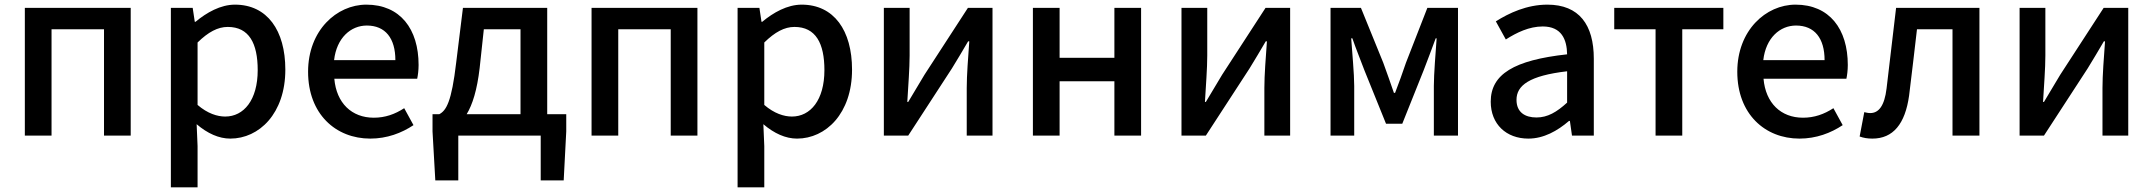

<svg xmlns="http://www.w3.org/2000/svg" viewBox="-20 -584 9274 827"><path d="M87 0H202V-458H428V0H543V-550H87Z M716 223H831V45L827 -49C874 -9 923 13 972 13C1096 13 1209 -95 1209 -284C1209 -453 1131 -564 992 -564C930 -564 870 -530 822 -490H819L810 -550H716ZM950 -82C916 -82 874 -95 831 -132V-401C877 -446 918 -468 961 -468C1053 -468 1090 -397 1090 -282C1090 -153 1030 -82 950 -82Z M1575 13C1647 13 1710 -11 1761 -45L1721 -118C1681 -92 1639 -77 1590 -77C1495 -77 1429 -140 1420 -245H1777C1780 -259 1783 -281 1783 -304C1783 -459 1704 -564 1558 -564C1430 -564 1307 -453 1307 -275C1307 -93 1426 13 1575 13ZM1419 -325C1430 -421 1491 -474 1560 -474C1640 -474 1683 -419 1683 -325Z M2046 -291 2064 -458H2222V-92H1990C2015 -133 2035 -196 2046 -291ZM1954 0H2309V193H2408L2419 -18V-92H2337V-550H1974L1945 -315C1925 -144 1902 -108 1872 -92H1843V-18L1855 193H1954Z M2528 0H2643V-458H2869V0H2984V-550H2528Z M3157 223H3272V45L3268 -49C3315 -9 3364 13 3413 13C3537 13 3650 -95 3650 -284C3650 -453 3572 -564 3433 -564C3371 -564 3311 -530 3263 -490H3260L3251 -550H3157ZM3391 -82C3357 -82 3315 -95 3272 -132V-401C3318 -446 3359 -468 3402 -468C3494 -468 3531 -397 3531 -282C3531 -153 3471 -82 3391 -82Z M3787 0H3892L4080 -289C4100 -321 4130 -372 4150 -406H4155C4150 -335 4144 -262 4144 -205V0H4255V-550H4149L3962 -262C3943 -229 3911 -178 3892 -145H3888C3892 -215 3898 -288 3898 -345V-550H3787Z M4429 0H4544V-234H4780V0H4895V-550H4780V-335H4544V-550H4429Z M5069 0H5174L5362 -289C5382 -321 5412 -372 5432 -406H5437C5432 -335 5426 -262 5426 -205V0H5537V-550H5431L5244 -262C5225 -229 5193 -178 5174 -145H5170C5174 -215 5180 -288 5180 -345V-550H5069Z M5711 0H5813V-214C5813 -266 5804 -360 5800 -419H5805C5820 -375 5841 -324 5857 -281L5950 -51H6020L6112 -281C6128 -324 6148 -374 6164 -419H6168C6164 -360 6156 -266 6156 -214V0H6260V-550H6128L6036 -314C6021 -269 6005 -226 5989 -184H5984C5970 -226 5954 -269 5938 -314L5842 -550H5711Z M6563 13C6629 13 6688 -20 6738 -63H6742L6751 0H6845V-331C6845 -477 6782 -564 6645 -564C6557 -564 6480 -528 6423 -492L6466 -414C6513 -444 6567 -470 6625 -470C6706 -470 6729 -414 6730 -350C6501 -325 6401 -264 6401 -146C6401 -49 6468 13 6563 13ZM6598 -78C6549 -78 6512 -100 6512 -154C6512 -216 6567 -258 6730 -277V-142C6685 -101 6646 -78 6598 -78Z M7111 0H7226V-458H7403V-550H6933V-458H7111Z M7731 13C7803 13 7866 -11 7917 -45L7877 -118C7837 -92 7795 -77 7746 -77C7651 -77 7585 -140 7576 -245H7933C7936 -259 7939 -281 7939 -304C7939 -459 7860 -564 7714 -564C7586 -564 7463 -453 7463 -275C7463 -93 7582 13 7731 13ZM7575 -325C7586 -421 7647 -474 7716 -474C7796 -474 7839 -419 7839 -325Z M8045 13C8134 13 8186 -50 8203 -172C8215 -268 8226 -364 8237 -458H8390V0H8506V-550H8147C8133 -434 8120 -318 8106 -203C8097 -128 8072 -97 8036 -97C8026 -97 8018 -99 8010 -101L7990 4C8007 10 8023 13 8045 13Z M8679 0H8784L8972 -289C8992 -321 9022 -372 9042 -406H9047C9042 -335 9036 -262 9036 -205V0H9147V-550H9041L8854 -262C8835 -229 8803 -178 8784 -145H8780C8784 -215 8790 -288 8790 -345V-550H8679Z"/></svg>

Font: Source Han Sans JP Medium
Style: Regular
Weight: 500
Designer: Ryoko NISHIZUKA 西塚涼子 (kana, bopomofo & ideographs); Paul D. Hunt (Latin, Greek & Cyrillic); Sandoll Communications 산돌커뮤니
Foundry: Adobe
Version: Version 2.002;hotconv 1.0.116;makeotfexe 2.5.65601